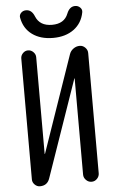

<svg xmlns="http://www.w3.org/2000/svg" viewBox="-62 -987 624 1028"><g transform="rotate(-5 250.0 -472.5)"><path d="M110.4 0Q94.7 0 82.5 -12.2Q70.3 -24.4 70.3 -40V-690.4Q70.3 -706.1 82 -718.3Q93.8 -730.5 109.9 -730.5Q126 -730.5 138.2 -718.3Q150.4 -706.1 150.4 -690.4V-170.9Q150.4 -169.9 151.4 -169.9Q152.3 -169.9 152.3 -170.9L332 -690.4Q337.9 -708 353.5 -719.2Q369.1 -730.5 387.7 -730.5Q404.3 -730.5 417 -717.8Q429.7 -705.1 429.7 -688.5V-42Q429.7 -25.4 417.5 -12.7Q405.3 0 388.2 0Q371.1 0 358.4 -12.7Q345.7 -25.4 345.7 -42V-558.6Q345.7 -559.6 344.7 -559.6Q343.8 -559.6 343.8 -558.6L163.1 -38.1Q150.4 0 110.4 0ZM381.8 -945.3Q397.5 -945.3 408.7 -934.1Q419.9 -922.9 417 -908.2Q406.2 -850.6 361.8 -817.9Q317.4 -785.2 250 -785.2Q182.6 -785.2 138.2 -817.4Q93.8 -849.6 83 -908.2Q80.1 -922.9 90.8 -934.1Q101.6 -945.3 118.2 -945.3Q148.4 -945.3 163.1 -908.2Q184.6 -855.5 250.5 -855.5Q316.4 -855.5 336.9 -908.2Q351.6 -945.3 381.8 -945.3Z"/></g></svg>

Font: Rounded-X Mgen+ 1mn regular
Style: Regular
Weight: 400
Designer: [Source Han Sans]
Ryoko NISHIZUKA  (kana & ideographs); Paul D. Hunt (Latin, Greek & Cyrillic); Wenlong ZHANG  (bopomofo
Version: Version 1.059.20150602